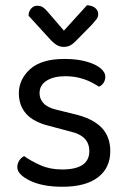

<svg xmlns="http://www.w3.org/2000/svg" viewBox="-20 -700 487 733"><path d="M401 -123Q401 -59 354 -23Q307 13 218 13Q142 13 94 -10.5Q46 -34 46 -62Q46 -74 52.5 -85.5Q59 -97 72 -104Q99 -85 135 -69Q171 -53 217 -53Q321 -53 321 -123Q321 -152 303.5 -170.5Q286 -189 252 -197L169 -219Q108 -234 80 -265.5Q52 -297 52 -344Q52 -397 95 -436Q138 -475 226 -475Q273 -475 308 -465.5Q343 -456 362.5 -440.5Q382 -425 382 -407Q382 -394 375.5 -384Q369 -374 358 -369Q346 -377 327.5 -386.5Q309 -396 284 -402.5Q259 -409 229 -409Q185 -409 158 -392Q131 -375 131 -344Q131 -322 146.5 -305.5Q162 -289 196 -281L265 -264Q333 -248 367 -213.5Q401 -179 401 -123ZM163 -654 224 -583 312 -680Q332 -679 343.5 -669.5Q355 -660 355 -646Q355 -635 348 -626Q341 -617 330 -605L267 -541Q257 -531 247 -526Q237 -521 223 -521Q214 -521 205.5 -524Q197 -527 189.5 -533Q182 -539 174 -547L89 -640Q89 -650 93 -658.5Q97 -667 104.5 -672.5Q112 -678 122 -678Q135 -678 143.5 -672.5Q152 -667 163 -654Z"/></svg>

Font: Baloo Paaji 2
Style: Regular
Weight: 400
Designer: Shuchita Grover, Noopur Datye and Ek Type
Foundry: Ek Type
Version: Version 1.700